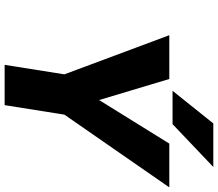

<svg xmlns="http://www.w3.org/2000/svg" viewBox="-76 -865 941 829"><g transform="rotate(90 394.5 -450.5)"><path d="M132 -711 301 -258 260 0H434L475 -258L789 -711H600L412 -408L321 -711ZM372 -725H516L701 -901H513Z"/></g></svg>

Font: Asimov Pro
Style: UltObl
Weight: 900
Designer: Google
Version: Version 2.000980; 2014